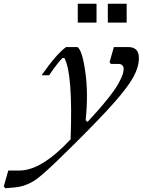

<svg xmlns="http://www.w3.org/2000/svg" viewBox="-211 -750 758 1020"><path d="M202.1 -629.9V-730H301.8V-629.9ZM361.8 -629.9V-730H461.9V-629.9ZM164.1 -9.8Q176.8 -358.9 130.9 -441.9H121.1Q101.1 -424.3 49.8 -350.1H9.8Q90.3 -464.8 140.1 -500H200.2Q225.6 -484.4 242.2 -368.9Q258.8 -253.4 244.1 -111.8L253.9 -102.1Q318.8 -171.9 361.1 -224.9Q403.3 -277.8 419.9 -309.3Q436.5 -340.8 441.2 -356Q445.8 -371.1 445.8 -384.8Q445.8 -396.5 438.7 -403.3Q431.6 -410.2 419.9 -410.2H377.9L371.1 -419.9L394 -500H470.2Q526.9 -500 526.9 -441.9Q526.9 -394.5 498 -341.6Q469.2 -288.6 396 -205.6Q322.8 -122.6 179.2 20Q117.2 81.5 79.8 116.9Q42.5 152.3 10.5 179.7Q-21.5 207 -44.4 219Q-67.4 231 -87.9 237.3Q-108.4 243.7 -136.2 246.1L-183.1 250L-190.9 240.2L-167 155.8H-106.9Q9.3 155.8 164.1 -9.8Z"/></svg>

Font: Happy Times at the IKOB New Game Plus Edition
Style: Italic
Weight: 400
Italic angle: -16°
Designer: Lucas Le Bihan
Foundry: Lucas Le Bihan
Version: Version 1.000;PS 1.0;hotconv 1.0.88;makeotf.lib2.5.647800